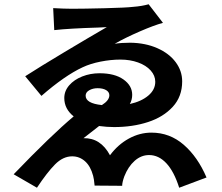

<svg xmlns="http://www.w3.org/2000/svg" viewBox="-20 -816 1040 899"><path d="M229 -778Q280 -775 318 -775Q370 -775 471 -777.5Q572 -780 604 -784Q644 -787 676 -796L743 -709Q702 -698 635 -669Q568 -640 517 -611Q548 -616 590 -616Q661 -615 716.5 -590.5Q772 -566 802.5 -525Q833 -484 833 -435Q833 -364 789 -316Q745 -268 673 -244.5Q601 -221 514 -221Q481 -221 444 -226L371 -169Q451 -171 495 -89Q532 -139 583 -167Q634 -195 689 -195Q775 -195 840.5 -138Q906 -81 947 15L819 63Q795 -13 759 -51.5Q723 -90 678 -90Q641 -90 610.5 -63Q580 -36 562 10Q552 38 552 54L423 53Q420 20 416 7Q404 -38 378 -61Q352 -84 318 -84Q275 -84 237.5 -46Q200 -8 153 63L44 0Q220 -183 325 -271Q281 -306 281 -357Q281 -390 304 -416.5Q327 -443 365 -458Q403 -473 446 -473Q517 -473 558 -444Q599 -415 599 -372Q599 -349 588 -329Q642 -341 674.5 -368.5Q707 -396 707 -433Q707 -462 685.5 -486Q664 -510 626.5 -523.5Q589 -537 544 -537Q499 -537 451 -527.5Q403 -518 367 -501Q283 -462 174 -367L98 -459Q168 -504 282.5 -572.5Q397 -641 480 -689L440 -687Q306 -683 234 -675ZM492 -370Q492 -385 477 -394Q462 -403 437 -403Q415 -403 398 -393.5Q381 -384 381 -368Q381 -332 457 -324Q492 -346 492 -370Z"/></svg>

Font: Sinter Bold
Style: Regular
Weight: 700
Foundry: Adobe & rsms
Version: Version 1.000